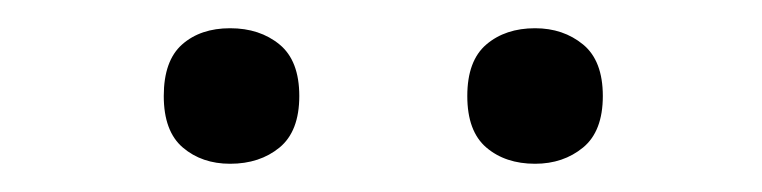

<svg xmlns="http://www.w3.org/2000/svg" viewBox="-20 -791 540 136"><path d="M192 -723Q192 -698 178 -686.5Q164 -675 143 -675Q123 -675 109.5 -686.5Q96 -698 96 -723Q96 -748 109 -759.5Q122 -771 143 -771Q164 -771 178 -759.5Q192 -748 192 -723ZM407 -723Q407 -698 393 -686.5Q379 -675 359 -675Q338 -675 324.5 -686.5Q311 -698 311 -723Q311 -748 324.5 -759.5Q338 -771 359 -771Q379 -771 393 -759.5Q407 -748 407 -723Z"/></svg>

Font: Roboto Serif 20pt Thin
Style: Regular
Weight: 250
Version: Version 1.008